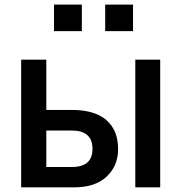

<svg xmlns="http://www.w3.org/2000/svg" viewBox="-20 -808 786 828"><path d="M563.5 0V-550.8H670.9V0ZM71.3 0V-550.8H179.7V-334H288.1Q388.7 -334 439 -290Q489.3 -246.1 489.3 -165Q489.3 -92.8 439.9 -46.4Q390.6 0 298.8 0ZM179.7 -87.9H291Q378.9 -87.9 378.9 -166Q378.9 -245.1 289.1 -245.1H179.7ZM212.9 -673.8V-788.1H333V-673.8ZM433.6 -673.8V-788.1H553.7V-673.8Z"/></svg>

Font: Gothic A1 SemiBold
Style: Regular
Weight: 600
Version: Version 2.50